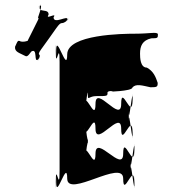

<svg xmlns="http://www.w3.org/2000/svg" viewBox="-20 -993 852 957"><path d="M102 -716C112 -710 117 -709 136 -736C169 -756 147 -680 169 -696C189 -723 156 -668 172 -697C192 -733 157 -708 185 -747C205 -774 241 -825 260 -852C292 -897 282 -862 317 -893C337 -920 297 -869 316 -896C320 -920 247 -869 247 -907C267 -934 203 -892 222 -919C225 -955 165 -924 180 -965C200 -992 158 -937 177 -964C201 -978 160 -892 171 -902C191 -929 99 -759 118 -786C131 -799 111 -781 84 -786C68 -794 69 -790 55 -760C52 -734 78 -729 102 -716ZM652 -825C595 -825 315 -822 315 -722C315 -621 260 -833 260 -742C260 -642 258 -840 258 -740C258 -630 277 -802 277 -684V-141C277 -23 258 -195 258 -85C258 15 260 -184 260 -84C260 7 315 -204 315 -103C315 -3 594 -203 594 -103C594 -1 649 -193 649 -84C649 16 651 -185 651 -85C651 6 631 -223 631 -141V-190C631 -108 651 -336 651 -245C651 -145 649 -346 649 -246C649 -137 594 -329 594 -227C594 -127 456 -327 456 -227C456 -126 399 -319 399 -209C399 -109 400 -308 400 -208C400 -117 418 -346 418 -264V-314C418 -232 400 -462 400 -371C400 -271 399 -470 399 -370C399 -260 456 -453 456 -352C456 -252 584 -452 584 -352C584 -250 640 -441 640 -332C640 -232 642 -434 642 -334C642 -243 622 -471 622 -389V-438C622 -356 642 -584 642 -493C642 -393 640 -595 640 -495C640 -386 584 -577 584 -475C584 -375 456 -575 456 -475C456 -374 399 -567 399 -457C399 -357 400 -556 400 -456C400 -365 418 -595 418 -513C419 -493 425 -514 460 -514C518 -514 516 -514 516 -534C526 -544 555 -536 538 -536C504 -536 640 -537 640 -557C658 -577 688 -567 730 -558C763 -558 766 -560 766 -580C756 -610 745 -638 712 -656C679 -656 678 -706 678 -726C678 -764 690 -792 734 -802C768 -802 767 -804 767 -824C758 -835 728 -825 652 -825Z"/></svg>

Font: Hussar Przerywany
Style: Regular
Weight: 400
Foundry: Cannot Into Space Fonts
Version: Version 0.982